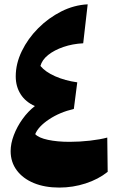

<svg xmlns="http://www.w3.org/2000/svg" viewBox="-20 -850 547 881"><path d="M140.1 -363.3Q97.2 -382.3 74.7 -417.7Q52.2 -453.1 52.2 -499.5Q52.2 -558.1 80.1 -615.5Q107.9 -672.9 155 -720.2Q202.1 -767.6 261 -797.4Q319.8 -827.1 382.3 -830.1L361.8 -651.4Q313 -648.9 271 -634.5Q229 -620.1 200.9 -597.7Q172.9 -575.2 165.5 -547.4Q188 -520 233.2 -500Q278.3 -480 334.5 -472.2L318.8 -350.1Q253.9 -335 204.6 -302Q155.3 -269 141.6 -234.4Q157.7 -217.3 200.2 -208.3Q242.7 -199.2 299.3 -199.2Q345.7 -199.2 392.8 -204.6Q439.9 -210 472.2 -218.8L474.1 -61.5Q431.2 -27.3 372.8 -8.3Q314.5 10.7 252 10.7Q185.5 10.7 135.3 -10Q85 -30.8 56.9 -68.6Q28.8 -106.4 28.8 -156.7Q28.8 -191.4 43.5 -230Q58.1 -268.6 83.3 -303.7Q108.4 -338.9 140.1 -363.3Z"/></svg>

Font: Pinar DS4-ExtraBold
Style: Regular
Weight: 800
Designer: Amin Abedi
Version: Version 2.000